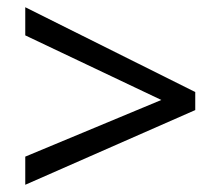

<svg xmlns="http://www.w3.org/2000/svg" viewBox="-20 -628 612 532"><path d="M50 -194 427 -351 50 -530V-608L521 -373V-323L50 -116Z"/></svg>

Font: Noto Sans Kaithi
Style: Regular
Weight: 400
Designer: Monotype Design Team
Foundry: Monotype Imaging Inc.
Version: Version 2.005; ttfautohint (v1.8.4.7-5d5b)